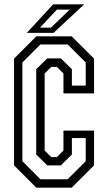

<svg xmlns="http://www.w3.org/2000/svg" viewBox="-20 -868 500 888"><path d="M148 0 45 -103V-597L148 -700H311.5L415 -597V-436H273.5V-528L243 -558.5H217L186.5 -528V-172L217 -141.5H243L273.5 -172V-264H415V-103L311.5 0ZM167 -39H293L376.5 -122.5V-229.5H312.5V-153.5L261.5 -103H198.5L147.5 -153.5V-548L198.5 -598H261.5L312.5 -548V-472H376.5V-579L293 -662.5H167L83.5 -579V-122.5ZM104 -716 226 -848H369.5L227.5 -716ZM165 -740H215.5L302 -823.5H243Z"/></svg>

Font: Tourney Condensed
Style: Regular
Weight: 400
Width: 3
Designer: Tyler Finck
Foundry: Etcetera Type Co
Version: Version 1.010; ttfautohint (v1.8.3)